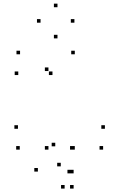

<svg xmlns="http://www.w3.org/2000/svg" viewBox="-20 -827 660 1074"><path d="M82.2 -407.2V-427.2H62.2V-407.2ZM273.5 -407.2V-427.2H253.5V-407.2ZM251 -429.7V-449.7H231V-429.7ZM251 10V-10H231V10ZM398.4 10V-10H378.4V10ZM398.4 -523.3V-543.3H378.4V-523.3ZM92.2 -523.3V-543.3H72.2V-523.3ZM556.8 10V-10H536.8V10ZM566.8 -106.6V-126.6H546.8V-106.6ZM80.5 -106.6V-126.6H60.5V-106.6ZM90.5 10V-10H70.5V10ZM396.2 -700.1V-720.1H376.2V-700.1ZM301.5 -786.6V-806.6H281.5V-786.6ZM206.8 -700.1V-720.1H186.8V-700.1ZM301.5 -612.3V-632.3H281.5V-612.3ZM191.9 132.8V112.8H171.9V132.8ZM341.5 227.9V207.9H321.5V227.9ZM391.8 227.9V207.9H371.8V227.9ZM391.8 142.8V122.8H371.8V142.8ZM377.3 142.8V122.8H357.3V142.8ZM319.9 103.6V83.6H299.9V103.6ZM391.8 10V-10H371.8V10ZM289.1 -8.5V-28.5H269.1V-8.5Z"/></svg>

Font: Monaspace Argon Dots Var
Style: Regular
Weight: 400
Designer: Riley Cran and the Lettermatic Team
Version: Version 1.100 (Monaspace Argon Dots)